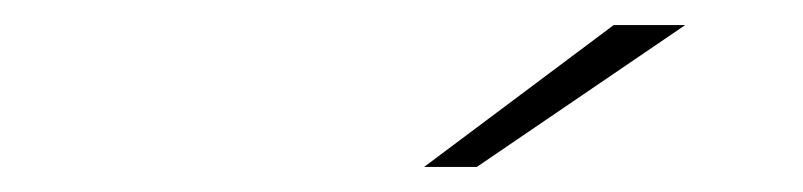

<svg xmlns="http://www.w3.org/2000/svg" viewBox="-20 -740 640 153"><path d="M318 -607 469 -720H526L360 -607Z"/></svg>

Font: Montserrat Thin ExtraLight
Style: Italic
Weight: 250
Italic angle: -11.3°
Version: Version 9.000